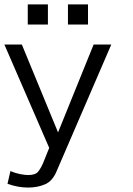

<svg xmlns="http://www.w3.org/2000/svg" viewBox="-35 -657 601 870"><path d="M469.2 -455.1 223.1 115.2Q204.1 163.1 169.4 178Q134.8 192.9 92.8 192.9Q45.9 192.9 -1 175.8L12.2 118.2Q35.2 127.9 57.1 132.1Q79.1 136.2 92.8 136.2Q126 136.2 138.4 120.1Q150.9 104 160.2 82L188 13.2L-15.1 -455.1H64L228 -57.1L389.2 -455.1ZM363.8 -545.9H272.9V-637.2H363.8ZM182.1 -545.9H90.8V-637.2H182.1Z"/></svg>

Font: Anonymous Pro
Style: Regular
Weight: 400
Monospace: yes
Designer: Mark Simonson
Version: Version 1.003